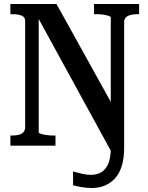

<svg xmlns="http://www.w3.org/2000/svg" viewBox="-20 -730 741 962"><path d="M602 12Q602 64 590 102Q578 140 556 164Q534 188 504.5 200Q475 212 440 212Q415 212 388.5 207.5Q362 203 346 198V129Q357 132 371.5 136Q386 140 402 143Q418 146 436 146Q467 146 489 132Q511 118 523 89Q535 60 535 13V-40L564 78L158 -664L174 -676V-67Q174 -63 184.5 -59.5Q195 -56 212 -53.5Q229 -51 245 -51H258V0H32V-51H42Q61 -51 75.5 -55Q90 -59 98 -68.5Q106 -78 106 -92V-624Q106 -639 97.5 -646Q89 -653 75 -656Q61 -659 42 -659H32V-710H263L571 -155L535 -106V-643Q535 -647 524.5 -650.5Q514 -654 497.5 -656.5Q481 -659 464 -659H451V-710H677V-659H667Q649 -659 634 -655Q619 -651 610.5 -642.5Q602 -634 602 -619Z"/></svg>

Font: Roboto Serif 28pt Condensed Medium
Style: Regular
Weight: 500
Width: 3
Designer: Greg Gazdowicz
Foundry: Commercial Type
Version: Version 1.008